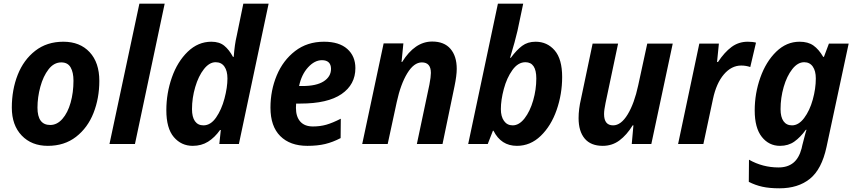

<svg xmlns="http://www.w3.org/2000/svg" viewBox="-20 -780 4628 1040"><path d="M44 -197Q44 -294 76 -375Q108 -456 171 -505Q234 -554 323 -554Q413 -554 465.5 -497.5Q518 -441 518 -342Q518 -248 486.5 -168Q455 -88 392 -39Q329 10 239 10Q151 10 97.5 -46Q44 -102 44 -197ZM378 -343Q378 -388 362.5 -415Q347 -442 312 -442Q272 -442 243 -404.5Q214 -367 198.5 -310Q183 -253 183 -197Q183 -103 252 -103Q289 -103 318 -136Q347 -169 362.5 -224Q378 -279 378 -343Z M735 -760H872L711 0H573Z M881 -183Q881 -275 911 -360.5Q941 -446 997 -500Q1053 -554 1125 -554Q1168 -554 1194.5 -532.5Q1221 -511 1242 -472H1246Q1251 -540 1262 -585L1298 -760H1435L1274 0H1168L1176 -76H1172Q1143 -35 1107 -12.5Q1071 10 1024 10Q962 10 921.5 -37.5Q881 -85 881 -183ZM1212 -355Q1212 -396 1195.5 -419.5Q1179 -443 1148 -443Q1114 -443 1084.5 -405.5Q1055 -368 1037.5 -308.5Q1020 -249 1020 -189Q1020 -146 1036 -123.5Q1052 -101 1082 -101Q1121 -101 1150.5 -143.5Q1180 -186 1196 -246.5Q1212 -307 1212 -355Z M1445 -197Q1445 -290 1479 -371.5Q1513 -453 1578.5 -503.5Q1644 -554 1735 -554Q1817 -554 1861 -515Q1905 -476 1905 -411Q1905 -322 1830 -270.5Q1755 -219 1607 -219H1584Q1583 -211 1583 -196Q1583 -148 1606.5 -121.5Q1630 -95 1675 -95Q1714 -95 1747.5 -104.5Q1781 -114 1826 -137L1825 -32Q1783 -10 1741.5 0Q1700 10 1645 10Q1551 10 1498 -43Q1445 -96 1445 -197ZM1618 -314Q1694 -314 1733.5 -339.5Q1773 -365 1773 -407Q1773 -430 1760.5 -442Q1748 -454 1724 -454Q1684 -454 1648.5 -415Q1613 -376 1600 -314Z M2058 -545H2165L2155 -444H2158Q2227 -555 2321 -555Q2386 -555 2420 -515.5Q2454 -476 2454 -407Q2454 -371 2442 -313L2377 0H2238L2306 -322Q2314 -364 2314 -385Q2314 -442 2265 -442Q2222 -442 2186 -383Q2150 -324 2129 -227L2080 0H1942Z M2653 -72H2650L2622 0H2516L2677 -760H2814L2783 -613Q2771 -560 2743 -467H2747Q2778 -509 2808 -531.5Q2838 -554 2881 -554Q2944 -554 2984.5 -507Q3025 -460 3025 -363Q3025 -270 2995 -184Q2965 -98 2909 -44Q2853 10 2780 10Q2694 10 2653 -72ZM2885 -355Q2885 -443 2826 -443Q2786 -443 2755.5 -400.5Q2725 -358 2709 -298Q2693 -238 2693 -189Q2693 -149 2710 -125Q2727 -101 2757 -101Q2792 -101 2821.5 -139Q2851 -177 2868 -236Q2885 -295 2885 -355Z M3114 -140Q3114 -189 3127 -244L3190 -544H3328L3260 -222Q3252 -184 3252 -162Q3252 -101 3301 -101Q3344 -101 3380 -160.5Q3416 -220 3437 -318L3486 -544H3624L3508 0H3402L3411 -101H3407Q3375 -49 3335.5 -19.5Q3296 10 3245 10Q3180 10 3147 -29.5Q3114 -69 3114 -140Z M3768 -544H3874L3864 -444H3869Q3904 -497 3942.5 -525.5Q3981 -554 4030 -554Q4057 -554 4075 -549L4044 -417Q4020 -425 3995 -425Q3942 -425 3901 -377Q3860 -329 3842 -244L3790 0H3653Z M4036 205 4037 85Q4111 127 4197 127Q4246 127 4277 102Q4308 77 4322 24L4326 6Q4347 -77 4349 -77H4345Q4315 -36 4282.5 -13Q4250 10 4205 10Q4145 10 4106.5 -38.5Q4068 -87 4068 -182Q4068 -274 4098.5 -360Q4129 -446 4184.5 -500Q4240 -554 4311 -554Q4357 -554 4386 -533.5Q4415 -513 4439 -472H4443L4470 -544H4577L4457 16Q4431 137 4367 188.5Q4303 240 4202 240Q4148 240 4109.5 231.5Q4071 223 4036 205ZM4399 -355Q4399 -396 4382.5 -419.5Q4366 -443 4336 -443Q4301 -443 4271.5 -405.5Q4242 -368 4225 -309Q4208 -250 4208 -189Q4208 -146 4224 -123.5Q4240 -101 4270 -101Q4306 -101 4336 -141Q4366 -181 4382.5 -240.5Q4399 -300 4399 -355Z"/></svg>

Font: Noto Sans Display
Style: Bold Italic
Weight: 700
Italic angle: -12°
Designer: Monotype Design team
Foundry: Monotype Imaging Inc.
Version: Version 1.000